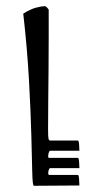

<svg xmlns="http://www.w3.org/2000/svg" viewBox="-20 -598 276 619"><path d="M231 -145Q234 -145 235 -132Q236 -119 236 -112H142Q138 -112 136 -100.5Q134 -89 138 -89H231Q234 -89 235 -76.5Q236 -64 236 -56H142Q138 -56 136 -45Q134 -34 139 -34H231Q234 -34 235 -20.5Q236 -7 236 0L89 1Q85 1 84 -42Q83 -85 81 -161.5Q79 -238 73.5 -338.5Q68 -439 55 -554Q77 -568 95 -573Q113 -578 125 -578Q129 -578 137 -567Q137 -531 137 -480.5Q137 -430 136.5 -375Q136 -320 135.5 -269.5Q135 -219 135 -181Q135 -155 136.5 -150Q138 -145 142 -145Z"/></svg>

Font: Ruwudu
Style: Regular
Weight: 400
Designer: Becca Hirsbrunner Spalinger
Foundry: SIL International
Version: Version 3.000